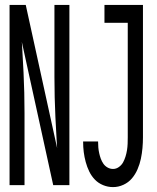

<svg xmlns="http://www.w3.org/2000/svg" viewBox="-20 -755 640 783"><path d="M441 8Q420 8 400.5 0Q381 -8 367 -22.5Q353 -37 344 -55.5Q335 -74 329.5 -94.5Q324 -115 321.5 -135Q319 -155 319 -176Q319 -177 319 -177.5Q319 -178 319 -178H380Q380 -178 380 -177.5Q380 -177 380 -177Q380 -165 381 -153.5Q382 -142 384.5 -130.5Q387 -119 391 -108Q395 -97 401.5 -87.5Q408 -78 418.5 -72Q429 -66 441 -66Q454 -66 465 -74Q476 -82 482 -93Q488 -104 492 -117Q496 -130 498 -143Q500 -156 500.5 -169Q501 -182 501 -195V-662H406V-735H563V-195Q563 -173 561 -151Q559 -129 554.5 -107.5Q550 -86 541 -65Q532 -44 518 -27.5Q504 -11 483.5 -1.5Q463 8 441 8ZM19 0V-735H85L213 -151Q213 -154 212.5 -158Q212 -162 212 -165L206 -276Q204 -317 203 -358.5Q202 -400 202 -441V-735H263V0H197L69 -584Q69 -581 69.5 -577Q70 -573 70 -570L76 -459Q78 -418 79 -376.5Q80 -335 80 -294V0Z"/></svg>

Font: Iosevka Custom Extended
Style: Regular
Weight: 400
Width: 7
Monospace: yes
Designer: Belleve Invis
Foundry: Belleve Invis
Version: Version 11.2.4; ttfautohint (v1.8.4)